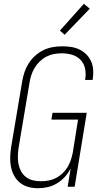

<svg xmlns="http://www.w3.org/2000/svg" viewBox="-20 -988 540 1016"><path d="M182 8Q155 8 130.5 1.5Q106 -5 86.5 -20.5Q67 -36 55 -58Q43 -80 38 -105Q33 -130 34 -157Q35 -184 39 -210L97 -555Q101 -580 109 -604.5Q117 -629 131 -651.5Q145 -674 165.5 -692.5Q186 -711 209.5 -722.5Q233 -734 258.5 -738.5Q284 -743 309 -743Q333 -743 356.5 -739.5Q380 -736 400.5 -726Q421 -716 437 -700Q453 -684 462 -663.5Q471 -643 473 -619.5Q475 -596 471 -572L470 -565H430L431 -570Q436 -599 430 -626Q424 -653 405.5 -672Q387 -691 360.5 -698.5Q334 -706 306 -706Q286 -706 265 -702Q244 -698 225 -688Q206 -678 190 -662.5Q174 -647 163 -628.5Q152 -610 145.5 -590Q139 -570 136 -549L78 -204Q75 -183 74.5 -161.5Q74 -140 78 -119.5Q82 -99 91.5 -81.5Q101 -64 117 -51.5Q133 -39 153.5 -34Q174 -29 196 -29Q216 -29 236 -32.5Q256 -36 275 -45.5Q294 -55 310 -70Q326 -85 337 -103Q348 -121 354.5 -140.5Q361 -160 365 -180L393 -355H252L258 -391H439L375 0H338L354 -97Q342 -73 323.5 -52.5Q305 -32 282 -18Q259 -4 233 2Q207 8 182 8ZM322 -804 297 -826 424 -968 455 -942Z"/></svg>

Font: Iosevka Extralight Oblique
Style: Regular
Weight: 200
Italic angle: -9°
Monospace: yes
Designer: Belleve Invis
Foundry: Belleve Invis
Version: Version 32.5.0; ttfautohint (v1.8.4)